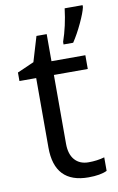

<svg xmlns="http://www.w3.org/2000/svg" viewBox="-87 -808 530 866"><g transform="rotate(-10 177.5 -375.0)"><path d="M91.8 -153.8V-472.2H15.1V-511.2L91.8 -544.9L126 -659.2H172.9V-535.2H328.1V-472.2H172.9V-157.2Q172.9 -108.9 195.8 -83Q218.8 -57.1 258.8 -57.1Q298.8 -57.1 332 -66.9V-4.9Q301.8 9.8 247.1 9.8Q91.8 9.8 91.8 -153.8ZM355 -759.8V-751Q349.6 -726.1 328.1 -680.2Q306.6 -634.3 283.7 -600.1H239.7V-611.8Q263.2 -679.2 272.9 -759.8Z"/></g></svg>

Font: OpenSans-Regular
Style: Regular
Weight: 400
Foundry: Ascender Corporation
Version: Version 1.10